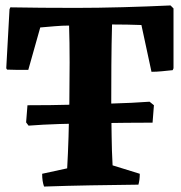

<svg xmlns="http://www.w3.org/2000/svg" viewBox="-20 -679 667 706"><path d="M142 7Q135 -12 135 -40L227 -60Q230 -113 232 -175.5Q234 -238 235 -302Q236 -375 236 -450Q236 -525 234 -585Q209 -585 180.5 -582.5Q152 -580 128 -578L84 -422Q65 -422 45.5 -422Q26 -422 6 -423L3 -428L15 -645L18 -652Q71 -651 133.5 -650.5Q196 -650 259 -650Q338 -650 430.5 -652.5Q523 -655 607 -659L618 -648V-428L615 -421Q595 -419 575.5 -417Q556 -415 537 -415L500 -587Q477 -588 447.5 -588.5Q418 -589 392 -589Q390 -518 389.5 -439.5Q389 -361 389 -283Q390 -228 390.5 -177Q391 -126 394 -71L494 -40Q494 -18 489 0Q401 1 314 2.5Q227 4 142 7ZM85 -217 76 -229 81 -292Q117 -292 165.5 -292.5Q214 -293 267 -294.5Q320 -296 371 -297.5Q422 -299 463.5 -301Q505 -303 530 -305L546 -292L541 -228Q503 -228 446.5 -227.5Q390 -227 325.5 -226Q261 -225 198.5 -223Q136 -221 85 -217Z"/></svg>

Font: Labrada
Style: Bold
Weight: 700
Designer: Mercedes Jáuregui
Foundry: Omnibus-Type Team
Version: Version 1.000; ttfautohint (v1.8.4.7-5d5b)